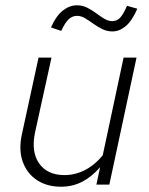

<svg xmlns="http://www.w3.org/2000/svg" viewBox="-20 -699 564 727"><path d="M211 8Q158 8 120 -17Q82 -42 66 -87Q50 -132 63 -191L126 -481H175L113 -199Q97 -125 128 -80.5Q159 -36 224 -36Q265 -36 302.5 -55.5Q340 -75 369 -111L448 -481H497L394 0H345L359 -66Q328 -30 291.5 -11Q255 8 211 8ZM212 -582 173 -595Q193 -640 218.5 -659.5Q244 -679 271 -679Q292 -679 310 -670Q328 -661 344 -649Q360 -637 375 -628Q390 -619 405 -619Q422 -619 434 -631Q446 -643 461 -677L500 -666Q480 -620 456 -600Q432 -580 406 -580Q385 -580 367 -589Q349 -598 333 -609.5Q317 -621 302 -630Q287 -639 272 -639Q254 -639 240 -626Q226 -613 212 -582Z"/></svg>

Font: Red Hat Text
Style: Italic
Weight: 300
Italic angle: -12°
Designer: Pentagram, MCKL
Foundry: Pentagram, MCKL
Version: Version 1.023